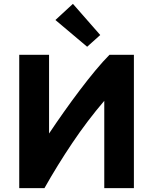

<svg xmlns="http://www.w3.org/2000/svg" viewBox="-20 -978 796 998"><path d="M80 0V-693H235V-284Q271 -338 312 -396Q353 -454 395 -509.5Q437 -565 476.5 -612.5Q516 -660 549 -693H676V0H522V-454Q434 -351 356 -235Q278 -119 211 0ZM433 -735 268 -874 359 -958 501 -796Z"/></svg>

Font: Ubuntu Sans ExtraBold
Style: Regular
Weight: 800
Designer: Dalton Maag Ltd
Foundry: Dalton Maag Ltd
Version: Version 1.006; ttfautohint (v1.8.4.7-5d5b)